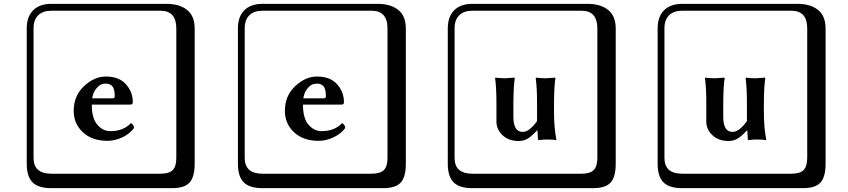

<svg xmlns="http://www.w3.org/2000/svg" viewBox="-20 -774 4445 1006"><path d="M462.9 -258.8H569.8Q581.1 -258.8 581.1 -269Q581.1 -307.1 569.1 -321.5Q557.1 -335.9 534.2 -335.9Q522 -335.9 510 -331.5Q498 -327.1 482.9 -308.3Q467.8 -289.6 462.9 -258.8ZM666 -128.9Q682.1 -120.1 682.1 -103Q660.2 -73.2 621.6 -54.7Q583 -36.1 543 -36.1Q461.9 -36.1 414.1 -81.1Q366.2 -126 366.2 -192.9Q366.2 -272 420.2 -322.5Q474.1 -373 534.2 -373Q604 -373 639.9 -332.5Q675.8 -292 675.8 -238.8Q675.8 -225.6 663.1 -226.1H460.9Q460.9 -154.3 490 -120.6Q519 -86.9 558.1 -86.9Q627 -86.9 666 -128.9ZM249 -717.8Q204.1 -717.8 179.9 -693.8Q155.8 -669.9 155.8 -625V53.2Q155.8 136.2 249 136.2H820.8Q865.7 136.2 884.8 117.2Q903.8 98.1 903.8 53.2V-625Q903.8 -717.8 820.8 -717.8ZM1000 84Q1000 152.8 973.4 182.4Q946.8 211.9 880.9 211.9H249Q181.2 211.9 150.6 181.4Q120.1 150.9 120.1 84V-625Q120.1 -687 154.1 -720.5Q188 -753.9 249 -753.9H851.1Q920.9 -753.9 960.4 -721.9Q1000 -689.9 1000 -625Z M1569.3 -258.8H1676.3Q1687.5 -258.8 1687.5 -269Q1687.5 -307.1 1675.5 -321.5Q1663.6 -335.9 1640.6 -335.9Q1628.4 -335.9 1616.5 -331.5Q1604.5 -327.1 1589.4 -308.3Q1574.2 -289.6 1569.3 -258.8ZM1772.5 -128.9Q1788.6 -120.1 1788.6 -103Q1766.6 -73.2 1728 -54.7Q1689.5 -36.1 1649.4 -36.1Q1568.4 -36.1 1520.5 -81.1Q1472.7 -126 1472.7 -192.9Q1472.7 -272 1526.6 -322.5Q1580.6 -373 1640.6 -373Q1710.4 -373 1746.3 -332.5Q1782.2 -292 1782.2 -238.8Q1782.2 -225.6 1769.5 -226.1H1567.4Q1567.4 -154.3 1596.4 -120.6Q1625.5 -86.9 1664.6 -86.9Q1733.4 -86.9 1772.5 -128.9ZM1355.5 -717.8Q1310.5 -717.8 1286.4 -693.8Q1262.2 -669.9 1262.2 -625V53.2Q1262.2 136.2 1355.5 136.2H1927.2Q1972.2 136.2 1991.2 117.2Q2010.3 98.1 2010.3 53.2V-625Q2010.3 -717.8 1927.2 -717.8ZM2106.4 84Q2106.4 152.8 2079.8 182.4Q2053.2 211.9 1987.3 211.9H1355.5Q1287.6 211.9 1257.1 181.4Q1226.6 150.9 1226.6 84V-625Q1226.6 -687 1260.5 -720.5Q1294.4 -753.9 1355.5 -753.9H1957.5Q2027.3 -753.9 2066.9 -721.9Q2106.4 -689.9 2106.4 -625Z M2793.9 -90.8Q2763.2 -57.6 2742.7 -46.4Q2722.2 -35.2 2698.2 -35.2Q2645 -35.2 2613 -65.7Q2581.1 -96.2 2581.1 -137.2V-230Q2581.1 -314.9 2574.2 -363.8L2575.2 -367.2Q2600.1 -364.3 2625 -363.8L2676.3 -367.2L2677.2 -363.8Q2670.4 -324.7 2669.9 -230V-162.1Q2669.9 -83 2718.3 -83Q2723.1 -83 2728.5 -84Q2733.9 -85 2739 -87.4Q2744.1 -89.8 2748 -92Q2752 -94.2 2757.1 -99.1Q2762.2 -104 2765.1 -106Q2768.1 -107.9 2773.7 -114.5Q2779.3 -121.1 2780.8 -122.6Q2782.2 -124 2787.6 -131.1Q2793 -138.2 2793.9 -139.2V-230Q2793.9 -314.9 2787.1 -363.8L2788.1 -367.2Q2813 -364.3 2837.9 -363.8L2889.2 -367.2L2890.1 -363.8Q2883.3 -324.7 2882.8 -230V-187Q2882.8 -106.9 2895 -43L2894 -40Q2878.9 -43 2846.2 -43Q2821.3 -43 2806.2 -40Q2799.3 -40 2798.8 -43L2795.9 -90.8ZM2455.1 -717.8Q2410.2 -717.8 2386 -693.8Q2361.8 -669.9 2361.8 -625V53.2Q2361.8 136.2 2455.1 136.2H3026.9Q3071.8 136.2 3090.8 117.2Q3109.9 98.1 3109.9 53.2V-625Q3109.9 -717.8 3026.9 -717.8ZM3206.1 84Q3206.1 152.8 3179.4 182.4Q3152.8 211.9 3086.9 211.9H2455.1Q2387.2 211.9 2356.7 181.4Q2326.2 150.9 2326.2 84V-625Q2326.2 -687 2360.1 -720.5Q2394 -753.9 2455.1 -753.9H3057.1Q3127 -753.9 3166.5 -721.9Q3206.1 -689.9 3206.1 -625Z M3893.6 -90.8Q3862.8 -57.6 3842.3 -46.4Q3821.8 -35.2 3797.9 -35.2Q3744.6 -35.2 3712.6 -65.7Q3680.7 -96.2 3680.7 -137.2V-230Q3680.7 -314.9 3673.8 -363.8L3674.8 -367.2Q3699.7 -364.3 3724.6 -363.8L3775.9 -367.2L3776.9 -363.8Q3770 -324.7 3769.5 -230V-162.1Q3769.5 -83 3817.9 -83Q3822.8 -83 3828.1 -84Q3833.5 -85 3838.6 -87.4Q3843.8 -89.8 3847.7 -92Q3851.6 -94.2 3856.7 -99.1Q3861.8 -104 3864.7 -106Q3867.7 -107.9 3873.3 -114.5Q3878.9 -121.1 3880.4 -122.6Q3881.8 -124 3887.2 -131.1Q3892.6 -138.2 3893.6 -139.2V-230Q3893.6 -314.9 3886.7 -363.8L3887.7 -367.2Q3912.6 -364.3 3937.5 -363.8L3988.8 -367.2L3989.7 -363.8Q3982.9 -324.7 3982.4 -230V-187Q3982.4 -106.9 3994.6 -43L3993.7 -40Q3978.5 -43 3945.8 -43Q3920.9 -43 3905.8 -40Q3898.9 -40 3898.4 -43L3895.5 -90.8ZM3554.7 -717.8Q3509.8 -717.8 3485.6 -693.8Q3461.4 -669.9 3461.4 -625V53.2Q3461.4 136.2 3554.7 136.2H4126.5Q4171.4 136.2 4190.4 117.2Q4209.5 98.1 4209.5 53.2V-625Q4209.5 -717.8 4126.5 -717.8ZM4305.7 84Q4305.7 152.8 4279.1 182.4Q4252.4 211.9 4186.5 211.9H3554.7Q3486.8 211.9 3456.3 181.4Q3425.8 150.9 3425.8 84V-625Q3425.8 -687 3459.7 -720.5Q3493.7 -753.9 3554.7 -753.9H4156.7Q4226.6 -753.9 4266.1 -721.9Q4305.7 -689.9 4305.7 -625Z"/></svg>

Font: Linux Biolinum Keyboard O
Style: Regular
Weight: 700
Designer: Philipp H. Poll
Foundry: Philipp H. Poll
Version: Version 0.6.1